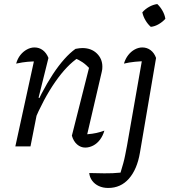

<svg xmlns="http://www.w3.org/2000/svg" viewBox="-20 -725 839 951"><path d="M336 -53 425 -405 428 -382Q406 -405 389 -416.5Q372 -428 349 -438L369 -440Q312 -403 254 -320Q196 -237 146 -118L134 -150Q159 -210 186.5 -262.5Q214 -315 242 -357.5Q270 -400 298.5 -432Q327 -464 354 -483Q365 -485 373 -486Q381 -487 388 -487Q432 -487 459.5 -460.5Q487 -434 487 -395Q487 -389 486.5 -382.5Q486 -376 484 -369L412 -60Q438 -62 458 -66.5Q478 -71 497 -78Q490 -53 475.5 -33.5Q461 -14 441.5 -4Q422 6 402 6Q380 6 362 -9.5Q344 -25 336 -53ZM56 0 156 -458 167 -421Q141 -421 117 -419Q93 -417 60 -410Q67 -435 81 -452.5Q95 -470 113.5 -480Q132 -490 151 -490Q174 -490 192 -476.5Q210 -463 220 -438L171 -241L178 -238L131 0ZM707 -422Q677 -422 648 -419Q619 -416 594 -410Q601 -434 615 -452Q629 -470 647.5 -480Q666 -490 685 -490Q708 -490 726 -476.5Q744 -463 753 -438ZM753 -438 673 32Q659 114 618.5 160Q578 206 516 206Q490 206 469.5 196.5Q449 187 436.5 170Q424 153 422 132Q454 133 496.5 133.5Q539 134 577 130Q585 104 590.5 84Q596 64 600 43.5Q604 23 609 -3L687 -448ZM759 -705Q774 -691 785 -671.5Q796 -652 799 -632Q786 -617 766.5 -605.5Q747 -594 727 -592Q712 -605 700.5 -624.5Q689 -644 685 -664Q699 -680 718.5 -691Q738 -702 759 -705Z"/></svg>

Font: Piazzolla 24pt
Style: Italic
Weight: 400
Italic angle: -11.3°
Designer: Juan Pablo del Peral
Foundry: Huerta Tipografica
Version: Version 2.005